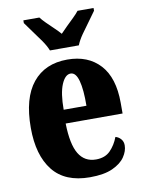

<svg xmlns="http://www.w3.org/2000/svg" viewBox="-87 -827 673 897"><g transform="rotate(-10 249.5 -378.0)"><path d="M267 10Q149 10 91.5 -62.5Q34 -135 34 -265Q34 -406 92.5 -478Q151 -550 257 -550Q355 -550 411.5 -488.5Q468 -427 468 -308V-257H198Q200 -158 227.5 -112.5Q255 -67 309 -67Q352 -67 377 -92.5Q402 -118 416 -155Q431 -151 441.5 -139Q452 -127 452 -109Q452 -82 433.5 -54.5Q415 -27 374.5 -8.5Q334 10 267 10ZM308 -322Q309 -398 297.5 -440.5Q286 -483 261 -483Q235 -483 217.5 -441.5Q200 -400 200 -322ZM185 -606Q176 -629 157.5 -655.5Q139 -682 119.5 -708Q100 -734 87 -753V-766H163Q172 -754 188.5 -737.5Q205 -721 223 -704Q241 -687 253 -673Q266 -687 283.5 -704Q301 -721 318 -737.5Q335 -754 344 -766H420V-753Q407 -734 387.5 -708Q368 -682 349.5 -655.5Q331 -629 322 -606Z"/></g></svg>

Font: Noto Serif Armenian ExtraCondensed Black
Style: Regular
Weight: 900
Width: 2
Designer: Monotype Design Team
Foundry: Monotype Imaging Inc.
Version: Version 2.008; ttfautohint (v1.8.4.7-5d5b)